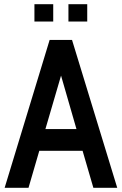

<svg xmlns="http://www.w3.org/2000/svg" viewBox="-20 -889 577 909"><path d="M371 -175H166L115 0H2L215 -700H321L535 0H422ZM342 -278 269 -531 195 -278ZM143 -869H232V-787H143ZM304 -869H393V-787H304Z"/></svg>

Font: Cabin Condensed SemiBold
Style: Regular
Weight: 600
Width: 3
Designer: Pablo Impallari
Foundry: Pablo Impallari. http://www.impallari.com Igino Marini. http://www.ikern.com
Version: Version 2.001